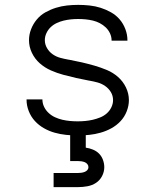

<svg xmlns="http://www.w3.org/2000/svg" viewBox="-20 -548 640 788"><path d="M299 8Q275 8 251 5.5Q227 3 204 -3.5Q181 -10 160 -22Q139 -34 123 -51.5Q107 -69 98 -92Q89 -115 89 -138Q89 -139 89 -139.5Q89 -140 89 -140H154Q154 -140 154 -140Q154 -140 154 -140Q154 -124 161 -109.5Q168 -95 180 -84Q192 -73 206.5 -66.5Q221 -60 236 -56.5Q251 -53 267 -51.5Q283 -50 299 -50Q314 -50 330 -51.5Q346 -53 361 -56.5Q376 -60 391 -66Q406 -72 418 -82.5Q430 -93 437 -107.5Q444 -122 444 -137Q444 -155 435 -170Q426 -185 411.5 -195Q397 -205 380.5 -209.5Q364 -214 347 -217H346Q319 -222 292.5 -228Q266 -234 240 -241Q214 -248 189 -259Q164 -270 143.5 -288Q123 -306 111 -331Q99 -356 99 -383Q99 -406 107.5 -428Q116 -450 131 -468Q146 -486 166.5 -497.5Q187 -509 209.5 -516Q232 -523 255 -525.5Q278 -528 301 -528Q324 -528 347.5 -525.5Q371 -523 393 -516Q415 -509 435.5 -497.5Q456 -486 471 -468.5Q486 -451 494.5 -428.5Q503 -406 503 -383Q503 -383 503 -382.5Q503 -382 503 -381H438Q438 -381 438 -381.5Q438 -382 438 -382Q438 -397 431.5 -411Q425 -425 414 -435.5Q403 -446 389.5 -453Q376 -460 361.5 -463.5Q347 -467 331.5 -468.5Q316 -470 301 -470Q286 -470 271 -468.5Q256 -467 241.5 -463.5Q227 -460 213 -453.5Q199 -447 188 -436.5Q177 -426 170.5 -412Q164 -398 164 -383Q164 -366 173 -350.5Q182 -335 196.5 -325Q211 -315 228 -310.5Q245 -306 262 -303H263Q290 -298 316 -292Q342 -286 368 -278.5Q394 -271 419 -260.5Q444 -250 464.5 -232Q485 -214 497 -189Q509 -164 509 -137Q509 -114 500 -91Q491 -68 474.5 -50.5Q458 -33 437 -21.5Q416 -10 393 -3.5Q370 3 346.5 5.5Q323 8 299 8ZM200 220V162H300Q307 162 314 161Q321 160 327.5 157.5Q334 155 338.5 150Q343 145 343 138Q343 131 338.5 125.5Q334 120 327.5 117.5Q321 115 314 114Q307 113 300 113H268V0H332V58Q347 60 361.5 66Q376 72 386.5 82.5Q397 93 402.5 108Q408 123 408 138Q408 157 399 174.5Q390 192 374 202.5Q358 213 338.5 216.5Q319 220 300 220Z"/></svg>

Font: Iosevka Custom Light Extended
Style: Regular
Weight: 300
Width: 7
Monospace: yes
Designer: Belleve Invis
Foundry: Belleve Invis
Version: Version 11.2.4; ttfautohint (v1.8.4)